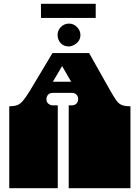

<svg xmlns="http://www.w3.org/2000/svg" viewBox="-20 -997 740 1017"><path d="M29 0V-135Q29 -152 29 -156.5Q29 -161 29 -163Q29 -165 29 -171V-172Q29 -179 29 -180.5Q29 -182 29 -187.5Q29 -193 29 -209V-260Q29 -277 29 -281.5Q29 -286 29 -288Q29 -290 29 -296V-297Q29 -304 29 -305.5Q29 -307 29 -312.5Q29 -318 29 -334V-434Q53 -434 69.5 -439.5Q86 -445 101 -462.5Q116 -480 137 -514L258 -716H452L564 -517Q583 -484 595.5 -466Q608 -448 624.5 -441Q641 -434 671 -434V0H344V-135Q344 -152 344 -156.5Q344 -161 344 -163Q344 -165 344 -171V-172Q344 -179 344 -180.5Q344 -182 344 -187.5Q344 -193 344 -209V-260Q344 -277 344 -281.5Q344 -286 344 -288Q344 -290 344 -296V-297Q344 -304 344 -305.5Q344 -307 344 -312.5Q344 -318 344 -334V-439H360Q376 -439 385 -448.5Q394 -458 394 -473Q394 -487 385 -496Q376 -505 360 -505H260Q242 -505 234 -494.5Q226 -484 226 -472Q226 -456 236.5 -447.5Q247 -439 260 -439H286V0ZM260 -564H357L309 -647ZM345 -751Q317 -751 301 -769Q285 -787 285 -812Q285 -836 302.5 -854Q320 -872 346 -872Q370 -872 388 -853.5Q406 -835 406 -812Q406 -792 395.5 -778.5Q385 -765 370.5 -758Q356 -751 345 -751ZM197 -902V-977H487V-902Z"/></svg>

Font: Danfo
Style: Regular
Weight: 400
Designer: Seyi Olusanya, David Udoh, Eyiyemi Adegbite, Mirko Velimirović
Version: Version 1.000